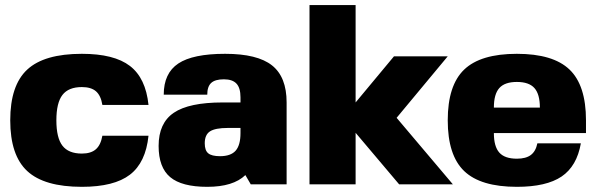

<svg xmlns="http://www.w3.org/2000/svg" viewBox="-20 -720 2329 750"><path d="M379.9 -189.9H560.1Q549.3 -85 487.5 -37.6Q425.8 9.8 299.8 9.8Q152.8 9.8 86.4 -51.8Q20 -113.3 20 -250Q20 -386.7 86.4 -448.2Q152.8 -509.8 299.8 -509.8Q425.8 -509.8 487.5 -462.4Q549.3 -415 560.1 -310.1H379.9Q374 -346.7 355 -363.3Q335.9 -379.9 299.8 -379.9Q247.6 -379.9 223.9 -349.1Q200.2 -318.4 200.2 -250Q200.2 -181.6 223.9 -150.9Q247.6 -120.1 299.8 -120.1Q335 -120.1 354.2 -136.7Q373.5 -153.3 379.9 -189.9Z M599.6 -149.9Q599.6 -239.3 658.9 -279.5Q718.3 -319.8 849.6 -319.8H919.4V-339.8Q919.4 -376.5 903.8 -393.3Q888.2 -410.2 854.5 -410.2Q820.3 -410.2 804.9 -396Q789.6 -381.8 789.6 -350.1H619.6Q619.6 -434.1 676.5 -471.9Q733.4 -509.8 859.4 -509.8Q985.4 -509.8 1042.5 -464.6Q1099.6 -419.4 1099.6 -319.8V0H959.5L938.5 -36.1Q891.1 9.8 789.6 9.8Q689.9 9.8 644.8 -28.1Q599.6 -65.9 599.6 -149.9ZM919.4 -220.2H869.6Q821.3 -220.2 800.5 -207Q779.8 -193.8 779.8 -160.2Q779.8 -132.3 793.5 -121.1Q807.1 -109.9 839.4 -109.9Q881.3 -109.9 900.4 -131.3Q919.4 -152.8 919.4 -200.2Z M1369.1 -201.2V0H1189V-700.2H1369.1V-319.8L1519 -500H1729L1529.3 -259.8L1749 0H1539.1Z M1909.2 -200.2Q1909.2 -147.9 1930.4 -124Q1951.7 -100.1 1999 -100.1Q2034.2 -100.1 2053.5 -114.5Q2072.8 -128.9 2079.1 -160.2H2249Q2233.4 -70.8 2173.8 -30.5Q2114.3 9.8 1999 9.8Q1857.4 9.8 1793.2 -51.8Q1729 -113.3 1729 -250Q1729 -386.7 1793.2 -448.2Q1857.4 -509.8 1999 -509.8Q2140.6 -509.8 2204.8 -448.2Q2269 -386.7 2269 -250V-200.2ZM1909.2 -299.8H2088.9Q2088.9 -352.1 2067.6 -376Q2046.4 -399.9 1999 -399.9Q1951.7 -399.9 1930.4 -376Q1909.2 -352.1 1909.2 -299.8Z"/></svg>

Font: Fivo Sans Heavy
Style: Regular
Weight: 900
Designer: Alexander Slobzheninov
Foundry: Alexander Slobzheninov
Version: 1.0